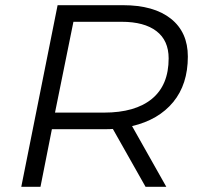

<svg xmlns="http://www.w3.org/2000/svg" viewBox="-20 -720 763 740"><path d="M489 -234 621 0H541L415 -223Q404 -222 379 -222H180L136 0H62L202 -700H454Q573 -700 638.5 -648Q704 -596 704 -502Q704 -395 647.5 -326.5Q591 -258 489 -234ZM630 -495Q630 -564 583 -600Q536 -636 449 -636H263L192 -286H381Q501 -286 565.5 -339Q630 -392 630 -495Z"/></svg>

Font: Montserrat Alternates
Style: Italic
Weight: 400
Italic angle: -11.3°
Designer: Julieta Ulanovsky
Foundry: Julieta Ulanovsky
Version: Version 7.200